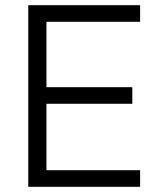

<svg xmlns="http://www.w3.org/2000/svg" viewBox="-20 -720 640 740"><path d="M89 0V-700H520V-636H159V-384H490V-320H159V-64H520V0Z"/></svg>

Font: DM Mono Light
Style: Regular
Weight: 300
Designer: Colophon Foundry
Foundry: Colophon Foundry
Version: Version 1.000; ttfautohint (v1.8.2.53-6de2)